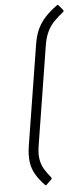

<svg xmlns="http://www.w3.org/2000/svg" viewBox="-58 -732 393 908"><g transform="rotate(-5 138.5 -278.0)"><path d="M118 142Q92 115 76 88Q60 61 55.5 28.5Q51 -4 58 -49L134 -523Q141 -567 155.5 -597Q170 -627 193 -651.5Q216 -676 247 -698Q253 -703 256 -698L276 -674Q279 -669 275 -665Q249 -645 229.5 -624.5Q210 -604 197.5 -577.5Q185 -551 179 -512L104 -43Q98 -5 103 21.5Q108 48 120.5 68Q133 88 151 110Q154 115 150 119L126 142Q124 144 122 144Q120 144 118 142Z"/></g></svg>

Font: Sofia Sans Semi Condensed Light
Style: Italic
Weight: 300
Italic angle: -9°
Version: Version 4.100